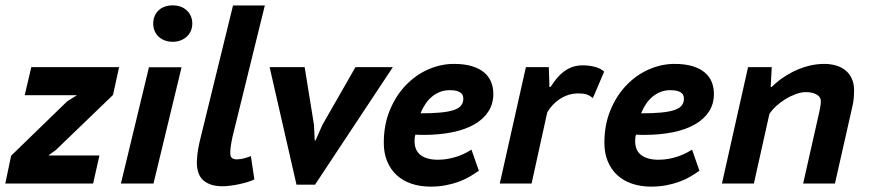

<svg xmlns="http://www.w3.org/2000/svg" viewBox="-42 -693 3284 725"><path d="M0 -105 211.4 -310.1 248.5 -333.5H51.3L76.2 -439.5H407.7L384.8 -334.5L168.9 -126.5L140.6 -106H333.5L309.6 0H-22Z M520.5 -439H643.6L537.6 0H414.6ZM536.6 -604Q536.6 -620.6 542.5 -633.5Q548.3 -646.5 558.3 -655.3Q568.4 -664.1 581.8 -668.5Q595.2 -672.9 610.4 -672.9Q625 -672.9 638.2 -668.5Q651.4 -664.1 661.6 -655.3Q671.9 -646.5 678 -633.5Q684.1 -620.6 684.1 -604Q684.1 -587.9 678 -575Q671.9 -562 661.6 -553.2Q651.4 -544.4 638.2 -539.8Q625 -535.2 610.4 -535.2Q595.2 -535.2 581.8 -539.8Q568.4 -544.4 558.3 -553.2Q548.3 -562 542.5 -575Q536.6 -587.9 536.6 -604Z M835.9 -176.3Q833 -162.1 831.3 -152.8Q829.6 -143.6 828.9 -137Q828.1 -130.4 827.9 -125Q827.6 -119.6 827.6 -113.3Q827.6 -91.3 851.6 -91.3Q865.7 -91.3 879.2 -95Q892.6 -98.6 905.3 -103.5L918.5 -15.6Q909.2 -10.7 894.3 -6.1Q879.4 -1.5 862.5 2.2Q845.7 5.9 828.6 8.1Q811.5 10.3 798.3 10.3Q752.4 10.3 726.8 -11.2Q701.2 -32.7 701.2 -81.5Q701.2 -88.9 703.1 -108.4Q705.1 -127.9 711.4 -156.2L837.9 -672.4H958Z M1143.6 -221.7 1146.5 -162.6H1149.4L1175.3 -221.2L1300.3 -439.5H1441.4L1147.5 4.4H1077.6L976.1 -439.5H1108.4Z M1766.1 -48.3Q1750.5 -37.1 1731.7 -26.1Q1712.9 -15.1 1690.2 -6.8Q1667.5 1.5 1640.9 6.6Q1614.3 11.7 1583.5 11.7Q1543.9 11.7 1511.2 0.5Q1478.5 -10.7 1455.6 -32Q1432.6 -53.2 1419.9 -84Q1407.2 -114.7 1407.2 -153.8Q1407.2 -222.2 1430.2 -277.3Q1453.1 -332.5 1490.5 -371.3Q1527.8 -410.2 1575.2 -430.9Q1622.6 -451.7 1671.9 -451.7Q1712.4 -451.7 1740.7 -442.9Q1769 -434.1 1786.9 -418.7Q1804.7 -403.3 1812.7 -382.8Q1820.8 -362.3 1820.8 -338.4Q1820.8 -300.8 1802.2 -272Q1783.7 -243.2 1749.3 -223.4Q1714.8 -203.6 1665.8 -193.6Q1616.7 -183.6 1556.2 -183.6Q1549.3 -183.6 1542.2 -183.8Q1535.2 -184.1 1526.9 -184.6Q1524.4 -179.2 1523.9 -172.4Q1523.4 -165.5 1523.4 -160.2Q1523.4 -124.5 1546.6 -107.2Q1569.8 -89.8 1611.8 -89.8Q1633.3 -89.8 1652.8 -93.8Q1672.4 -97.7 1688.7 -103.5Q1705.1 -109.4 1717.5 -116Q1730 -122.6 1738.3 -127.9ZM1656.2 -352.5Q1636.2 -352.5 1619.4 -345.9Q1602.5 -339.4 1588.6 -327.6Q1574.7 -315.9 1564 -299.8Q1553.2 -283.7 1545.9 -265.1Q1591.3 -265.1 1622.1 -268.1Q1652.8 -271 1671.9 -277.6Q1690.9 -284.2 1699.2 -294.7Q1707.5 -305.2 1707.5 -319.8Q1707.5 -324.7 1706.1 -330.6Q1704.6 -336.4 1699.2 -341.3Q1693.8 -346.2 1683.8 -349.4Q1673.8 -352.5 1656.2 -352.5Z M2030.3 -439.5 2032.7 -364.7H2037.1Q2047.4 -380.9 2059.3 -395.8Q2071.3 -410.6 2085.9 -421.9Q2100.6 -433.1 2118.4 -439.7Q2136.2 -446.3 2159.2 -446.3Q2181.6 -446.3 2203.9 -440.7Q2226.1 -435.1 2239.3 -422.4L2196.8 -322.8Q2185.5 -332 2173.8 -336.2Q2162.1 -340.3 2142.6 -340.3Q2122.1 -340.3 2104 -334.5Q2085.9 -328.6 2071 -318.6Q2056.2 -308.6 2044.2 -295.7Q2032.2 -282.7 2024.4 -268.6L1965.3 0H1845.2L1943.8 -439.5Z M2599.1 -48.3Q2583.5 -37.1 2564.7 -26.1Q2545.9 -15.1 2523.2 -6.8Q2500.5 1.5 2473.9 6.6Q2447.3 11.7 2416.5 11.7Q2377 11.7 2344.2 0.5Q2311.5 -10.7 2288.6 -32Q2265.6 -53.2 2252.9 -84Q2240.2 -114.7 2240.2 -153.8Q2240.2 -222.2 2263.2 -277.3Q2286.1 -332.5 2323.5 -371.3Q2360.8 -410.2 2408.2 -430.9Q2455.6 -451.7 2504.9 -451.7Q2545.4 -451.7 2573.7 -442.9Q2602.1 -434.1 2619.9 -418.7Q2637.7 -403.3 2645.8 -382.8Q2653.8 -362.3 2653.8 -338.4Q2653.8 -300.8 2635.3 -272Q2616.7 -243.2 2582.3 -223.4Q2547.9 -203.6 2498.8 -193.6Q2449.7 -183.6 2389.2 -183.6Q2382.3 -183.6 2375.2 -183.8Q2368.2 -184.1 2359.9 -184.6Q2357.4 -179.2 2356.9 -172.4Q2356.4 -165.5 2356.4 -160.2Q2356.4 -124.5 2379.6 -107.2Q2402.8 -89.8 2444.8 -89.8Q2466.3 -89.8 2485.8 -93.8Q2505.4 -97.7 2521.7 -103.5Q2538.1 -109.4 2550.5 -116Q2563 -122.6 2571.3 -127.9ZM2489.3 -352.5Q2469.2 -352.5 2452.4 -345.9Q2435.5 -339.4 2421.6 -327.6Q2407.7 -315.9 2397 -299.8Q2386.2 -283.7 2378.9 -265.1Q2424.3 -265.1 2455.1 -268.1Q2485.8 -271 2504.9 -277.6Q2523.9 -284.2 2532.2 -294.7Q2540.5 -305.2 2540.5 -319.8Q2540.5 -324.7 2539.1 -330.6Q2537.6 -336.4 2532.2 -341.3Q2526.9 -346.2 2516.8 -349.4Q2506.8 -352.5 2489.3 -352.5Z M2990.7 0 3052.2 -272.5Q3057.6 -296.4 3057.6 -311Q3057.6 -327.1 3041.3 -336.2Q3024.9 -345.2 3001.5 -345.2Q2982.9 -345.2 2962.6 -337.6Q2942.4 -330.1 2923.3 -318.4Q2904.3 -306.6 2888.4 -292Q2872.6 -277.3 2863.3 -262.7L2804.7 0H2684.1L2782.7 -439.5H2872.1L2868.2 -364.7H2872.1Q2884.8 -377.9 2905 -393.1Q2925.3 -408.2 2950.9 -421.4Q2976.6 -434.6 3007.1 -443.1Q3037.6 -451.7 3071.3 -451.7Q3093.3 -451.7 3113.5 -446Q3133.8 -440.4 3149.2 -428.5Q3164.6 -416.5 3173.8 -397.2Q3183.1 -377.9 3183.1 -351.1Q3183.1 -338.4 3181.9 -323.5Q3180.7 -308.6 3177.2 -293.5L3110.8 0Z"/></svg>

Font: PT Astra Sans
Style: Bold Italic
Weight: 700
Italic angle: -16°
Designer: A.Korolkova, I. Chaeva
Foundry: ParaType Ltd
Version: Version 1.002W